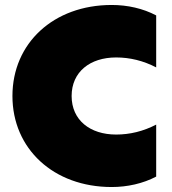

<svg xmlns="http://www.w3.org/2000/svg" viewBox="-20 -736 693 772"><path d="M429 16C492 16 555 2 608 -26V-235C556 -208 502 -195 447 -195C342 -195 268 -253 268 -350C268 -447 342 -505 447 -505C502 -505 556 -492 608 -465V-674C555 -702 493 -716 429 -716C195 -716 30 -562 30 -350C30 -138 195 16 429 16Z"/></svg>

Font: Chess Sans Black
Style: Regular
Weight: 900
Designer: Wolf Bōese
Foundry: Wolf Bōese
Version: Version 7.223;Glyphs 3.3 (3306)